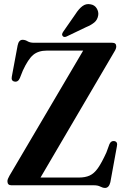

<svg xmlns="http://www.w3.org/2000/svg" viewBox="-20 -910 614 943"><path d="M541.5 -656 179 -38H367.5Q398.5 -38 420.2 -47.8Q442 -57.5 460.8 -84Q479.5 -110.5 502.5 -161L517.5 -202Q525.5 -220 542 -217Q559.5 -213.5 554 -190.5L522 -15Q515 13 496 13Q485 13 472.8 6.5Q460.5 0 441.5 0H36Q16.5 0 16.5 -20Q16.5 -30 26.5 -47L388.5 -661.5H210.5Q168.5 -661.5 143.2 -640.5Q118 -619.5 92 -563L77.5 -526.5Q68.5 -505.5 50.5 -509.5Q34 -513 38 -533.5L66.5 -686.5Q72 -714.5 91 -714.5Q103.5 -714.5 115.5 -707.2Q127.5 -700 147 -700H531Q551 -700 551 -682Q551 -670.5 541.5 -656ZM351.5 -842Q367.5 -867 385 -880Q402.5 -893 423.5 -889Q444.5 -886 454.8 -869.2Q465 -852.5 462.5 -835.5Q459 -812.5 443 -799.5Q427 -786.5 402.5 -776.5L306.5 -730.5Q293.5 -725 287.5 -733.5Q284 -738 285.2 -743Q286.5 -748 290 -753.5Z"/></svg>

Font: Fraunces 144pt Soft SemiBold
Style: Regular
Weight: 600
Version: Version 1.000;[b76b70a41]